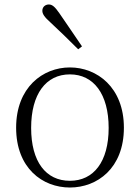

<svg xmlns="http://www.w3.org/2000/svg" viewBox="-20 -823 625 857"><path d="M292 14C414 14 533 -72 533 -253C533 -433 413 -522 292 -522C171 -522 52 -433 52 -253C52 -72 170 14 292 14ZM292 -16C185 -16 119 -101 119 -252C119 -403 185 -491 292 -491C398 -491 465 -403 465 -252C465 -101 398 -16 292 -16ZM346 -616C312 -667 276 -718 245 -764C225 -793 213 -803 198 -803C183 -803 169 -793 169 -775C169 -761 178 -747 205 -723C243 -688 286 -646 329 -603Z"/></svg>

Font: Noto Serif CJK SC ExtraLight
Style: Regular
Weight: 200
Designer: Ryoko NISHIZUKA 西塚涼子 (kana & ideographs); Frank Grießhammer (Latin, Greek & Cyrillic); Wenlong ZHANG 张文龙 (bopomofo); San
Foundry: Adobe
Version: Version 2.001;hotconv 1.1.0;makeotfexe 2.6.0